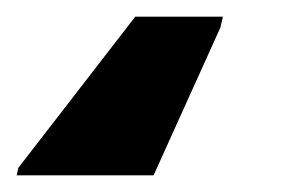

<svg xmlns="http://www.w3.org/2000/svg" viewBox="-105 -50 340 230"><path d="M-85 160 -83 151 57 -30H162L159 -17L79 160Z"/></svg>

Font: Noto Sans ExtraCondensed ExtraBold
Style: Italic
Weight: 800
Width: 2
Italic angle: -12°
Designer: Monotype Design Team
Foundry: Monotype Imaging Inc.
Version: Version 2.013; ttfautohint (v1.8.4.7-5d5b)